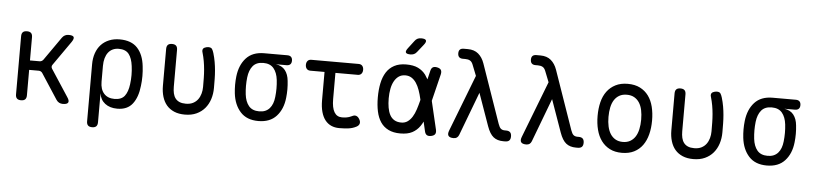

<svg xmlns="http://www.w3.org/2000/svg" viewBox="-51 -1092 6702 1580"><g transform="rotate(5 3300.0 -302.5)"><path d="M137 10Q114 10 103 -1Q92 -12 92 -35V-515Q92 -538 103 -549Q114 -560 137 -560Q160 -560 171 -549Q182 -538 182 -515V-323H260Q270 -323 278 -327Q286 -331 292 -339L427 -532Q437 -546 450.5 -553Q464 -560 481 -560Q516 -560 523 -546.5Q530 -533 510 -504L370 -304Q364 -296 364 -287.5Q364 -279 369 -271L514 -49Q534 -20 525.5 -5Q517 10 482 10Q465 10 451.5 3Q438 -4 428 -19L292 -228Q287 -236 279 -240.5Q271 -245 261 -245H182V-35Q182 -12 171 -1Q160 10 137 10Z M739 180Q716 180 705 169Q694 158 694 135V-336Q694 -387 708.5 -428.5Q723 -470 750 -499Q777 -528 816 -544Q855 -560 903 -560Q1000 -560 1050 -505.5Q1100 -451 1110 -356Q1115 -316 1115 -275.5Q1115 -235 1110 -195Q1100 -100 1057.5 -45Q1015 10 932 10Q870 10 830.5 -20.5Q791 -51 784 -105V135Q784 158 773 169Q762 180 739 180ZM902 -68Q959 -68 985.5 -102Q1012 -136 1020 -200Q1025 -238 1025 -275.5Q1025 -313 1020 -350Q1012 -414 985.5 -448Q959 -482 902 -482Q874 -482 852 -471.5Q830 -461 815 -441.5Q800 -422 792 -394Q784 -366 784 -330V-200Q784 -137 815 -102.5Q846 -68 902 -68Z M1290 -515Q1290 -538 1301 -549Q1312 -560 1335 -560Q1358 -560 1369 -549Q1380 -538 1380 -515V-210Q1380 -180 1385.5 -156Q1391 -132 1404 -115Q1417 -98 1438 -89Q1459 -80 1490 -80Q1525 -80 1549.5 -92.5Q1574 -105 1589.5 -126Q1605 -147 1612.5 -174Q1620 -201 1620 -230Q1620 -269 1619.5 -304Q1619 -339 1616 -373.5Q1613 -408 1607 -442.5Q1601 -477 1590 -515Q1589 -518 1588.5 -521Q1588 -524 1588 -527Q1588 -545 1604 -552.5Q1620 -560 1635 -560Q1658 -560 1666 -547.5Q1674 -535 1680 -515Q1691 -478 1697 -443Q1703 -408 1706 -373.5Q1709 -339 1709.5 -303.5Q1710 -268 1710 -230Q1710 -180 1696 -136.5Q1682 -93 1654.5 -60.5Q1627 -28 1586 -9Q1545 10 1490 10Q1439 10 1401.5 -6Q1364 -22 1339.5 -50.5Q1315 -79 1302.5 -120Q1290 -161 1290 -210Z M2289 -468H2201Q2251 -461 2277.5 -427.5Q2304 -394 2309 -340Q2313 -305 2313 -270Q2313 -235 2309 -200Q2299 -106 2246 -48Q2193 10 2097 10Q2001 10 1948.5 -48Q1896 -106 1885 -200Q1881 -235 1881 -270Q1881 -305 1885 -340Q1896 -435 1948.5 -492.5Q2001 -550 2097 -550H2289Q2309 -550 2319.5 -539.5Q2330 -529 2330 -509Q2330 -489 2319.5 -478.5Q2309 -468 2289 -468ZM2097 -70Q2126 -70 2147 -79Q2168 -88 2183 -105Q2198 -122 2207 -146Q2216 -170 2219 -200Q2223 -235 2223 -270Q2223 -305 2219 -340Q2212 -400 2183 -435Q2154 -470 2097 -470Q2040 -470 2011 -435Q1982 -400 1975 -340Q1971 -305 1971 -270Q1971 -235 1975 -200Q1982 -140 2011 -105Q2040 -70 2097 -70Z M2879 -530Q2899 -530 2909.5 -517.5Q2920 -505 2920 -485Q2920 -465 2909.5 -452.5Q2899 -440 2879 -440H2695V-224Q2695 -152 2716.5 -116Q2738 -80 2780 -80Q2800 -80 2819 -83Q2838 -86 2861 -97Q2881 -108 2896.5 -102.5Q2912 -97 2923 -78Q2935 -58 2930.5 -41.5Q2926 -25 2907 -15Q2877 1 2842 5.5Q2807 10 2765 10Q2729 10 2699.5 -3Q2670 -16 2649 -42.5Q2628 -69 2616.5 -110Q2605 -151 2605 -207V-440H2488Q2468 -440 2457.5 -452.5Q2447 -465 2447 -485Q2447 -505 2457.5 -517.5Q2468 -530 2488 -530Z M3349 -670Q3339 -657 3326 -651Q3313 -645 3297 -645Q3265 -645 3258.5 -657Q3252 -669 3272 -695L3320 -758Q3330 -772 3343 -778.5Q3356 -785 3373 -785Q3407 -785 3413.5 -772Q3420 -759 3399 -733ZM3560 -46Q3565 -23 3557 -10Q3549 3 3526 8Q3503 13 3489.5 5Q3476 -3 3471 -26L3453 -104Q3443 -83 3431 -66Q3406 -30 3368 -10Q3330 10 3270 10Q3212 10 3171.5 -10Q3131 -30 3106.5 -66.5Q3082 -103 3071 -154.5Q3060 -206 3060 -270Q3060 -334 3071 -387Q3082 -440 3106.5 -478.5Q3131 -517 3171.5 -538.5Q3212 -560 3270 -560Q3330 -560 3368 -541.5Q3406 -523 3431 -490Q3443 -473 3454 -453L3471 -524Q3476 -547 3489.5 -555Q3503 -563 3526 -558Q3549 -553 3557 -540Q3565 -527 3560 -504L3505 -280ZM3411 -280 3410 -285Q3401 -325 3389 -359Q3377 -393 3360.5 -417.5Q3344 -442 3322 -456Q3300 -470 3270 -470Q3239 -470 3216.5 -454.5Q3194 -439 3179 -412Q3164 -385 3157 -348.5Q3150 -312 3150 -270Q3150 -228 3156 -193.5Q3162 -159 3175.5 -133.5Q3189 -108 3212.5 -94Q3236 -80 3270 -80Q3300 -80 3322 -95.5Q3344 -111 3360.5 -137.5Q3377 -164 3388.5 -199.5Q3400 -235 3410 -275Z M3754 -20Q3748 -5 3737.5 2.5Q3727 10 3710 10Q3678 10 3667.5 -5Q3657 -20 3669 -50L3849 -516L3813 -607Q3804 -630 3788.5 -638.5Q3773 -647 3750 -647H3730Q3709 -647 3698.5 -657.5Q3688 -668 3688 -689Q3688 -710 3698.5 -720Q3709 -730 3730 -730H3763Q3817 -730 3850.5 -701.5Q3884 -673 3901 -624L4070 -139Q4080 -110 4092.5 -100Q4105 -90 4125 -90H4135Q4158 -90 4169 -79Q4180 -68 4180 -45Q4180 -22 4169 -11Q4158 0 4135 0H4120Q4070 0 4038.5 -25Q4007 -50 3985 -112L3890 -380Z M4354 -20Q4348 -5 4337.5 2.5Q4327 10 4310 10Q4278 10 4267.5 -5Q4257 -20 4269 -50L4449 -516L4413 -607Q4404 -630 4388.5 -638.5Q4373 -647 4350 -647H4330Q4309 -647 4298.5 -657.5Q4288 -668 4288 -689Q4288 -710 4298.5 -720Q4309 -730 4330 -730H4363Q4417 -730 4450.5 -701.5Q4484 -673 4501 -624L4670 -139Q4680 -110 4692.5 -100Q4705 -90 4725 -90H4735Q4758 -90 4769 -79Q4780 -68 4780 -45Q4780 -22 4769 -11Q4758 0 4735 0H4720Q4670 0 4638.5 -25Q4607 -50 4585 -112L4490 -380Z M5100 10Q5042 10 5000 -11.5Q4958 -33 4930 -71Q4902 -109 4888.5 -161.5Q4875 -214 4875 -276Q4875 -338 4888 -390Q4901 -442 4929 -479.5Q4957 -517 4999.5 -538.5Q5042 -560 5100 -560Q5159 -560 5201.5 -538.5Q5244 -517 5271.5 -479.5Q5299 -442 5312 -390Q5325 -338 5325 -276Q5325 -214 5311.5 -161.5Q5298 -109 5270.5 -71Q5243 -33 5200.5 -11.5Q5158 10 5100 10ZM5100 -80Q5135 -80 5160.5 -94.5Q5186 -109 5202.5 -134.5Q5219 -160 5227 -196.5Q5235 -233 5235 -276Q5235 -319 5227.5 -354.5Q5220 -390 5203.5 -415.5Q5187 -441 5161.5 -455.5Q5136 -470 5100 -470Q5064 -470 5038.5 -455.5Q5013 -441 4996.5 -415.5Q4980 -390 4972.5 -354Q4965 -318 4965 -275Q4965 -232 4973 -196Q4981 -160 4997.5 -134.5Q5014 -109 5039.5 -94.5Q5065 -80 5100 -80Z M5490 -515Q5490 -538 5501 -549Q5512 -560 5535 -560Q5558 -560 5569 -549Q5580 -538 5580 -515V-210Q5580 -180 5585.5 -156Q5591 -132 5604 -115Q5617 -98 5638 -89Q5659 -80 5690 -80Q5725 -80 5749.5 -92.5Q5774 -105 5789.5 -126Q5805 -147 5812.5 -174Q5820 -201 5820 -230Q5820 -269 5819.5 -304Q5819 -339 5816 -373.5Q5813 -408 5807 -442.5Q5801 -477 5790 -515Q5789 -518 5788.5 -521Q5788 -524 5788 -527Q5788 -545 5804 -552.5Q5820 -560 5835 -560Q5858 -560 5866 -547.5Q5874 -535 5880 -515Q5891 -478 5897 -443Q5903 -408 5906 -373.5Q5909 -339 5909.5 -303.5Q5910 -268 5910 -230Q5910 -180 5896 -136.5Q5882 -93 5854.5 -60.5Q5827 -28 5786 -9Q5745 10 5690 10Q5639 10 5601.5 -6Q5564 -22 5539.5 -50.5Q5515 -79 5502.5 -120Q5490 -161 5490 -210Z M6489 -468H6401Q6451 -461 6477.5 -427.5Q6504 -394 6509 -340Q6513 -305 6513 -270Q6513 -235 6509 -200Q6499 -106 6446 -48Q6393 10 6297 10Q6201 10 6148.5 -48Q6096 -106 6085 -200Q6081 -235 6081 -270Q6081 -305 6085 -340Q6096 -435 6148.5 -492.5Q6201 -550 6297 -550H6489Q6509 -550 6519.5 -539.5Q6530 -529 6530 -509Q6530 -489 6519.5 -478.5Q6509 -468 6489 -468ZM6297 -70Q6326 -70 6347 -79Q6368 -88 6383 -105Q6398 -122 6407 -146Q6416 -170 6419 -200Q6423 -235 6423 -270Q6423 -305 6419 -340Q6412 -400 6383 -435Q6354 -470 6297 -470Q6240 -470 6211 -435Q6182 -400 6175 -340Q6171 -305 6171 -270Q6171 -235 6175 -200Q6182 -140 6211 -105Q6240 -70 6297 -70Z"/></g></svg>

Font: Maple Mono NF CN
Style: Regular
Weight: 400
Monospace: yes
Designer: subframe7536
Version: Version 7.000